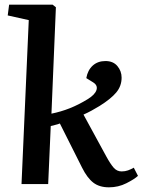

<svg xmlns="http://www.w3.org/2000/svg" viewBox="-20 -787 610 821"><path d="M103 -701 13 -721 19 -767H205L219 -756L200 -301Q240 -309 278 -324Q316 -339 355 -363Q386 -382 392.5 -402Q399 -422 378 -435L349 -453Q355 -487 376.5 -506.5Q398 -526 431 -526Q464 -526 482 -504.5Q500 -483 500 -455Q500 -419 477 -391.5Q454 -364 406 -334Q388 -323 371.5 -314Q355 -305 337 -297L434 -119Q452 -86 466 -70Q480 -54 500 -54Q515 -54 527.5 -58.5Q540 -63 552 -70L570 -35Q555 -21 520.5 -3.5Q486 14 446 14Q405 14 379 -6Q353 -26 331 -70L236 -259Q226 -255 216.5 -253Q207 -251 197 -248L186 0H72Z"/></svg>

Font: Literata 36pt SemiBold
Style: Italic
Weight: 600
Italic angle: -2°
Designer: Latin by Veronika Burian and Jose Scaglione. Greek by Irene Vlachou. Cyrillic by Vera Evstafieva
Foundry: TypeTogether
Version: Version 3.002